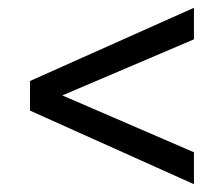

<svg xmlns="http://www.w3.org/2000/svg" viewBox="-20 -587 567 493"><path d="M478 -196V-114L57 -303V-379L478 -567V-486L140 -342Z"/></svg>

Font: Hind Mysuru
Style: Regular
Weight: 400
Designer: Manushi Parikh, Hitesh Malaviya
Foundry: Indian Type Foundry
Version: Version 0.703;PS 1.0;hotconv 1.0.86;makeotf.lib2.5.63406